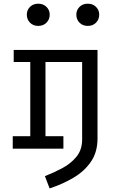

<svg xmlns="http://www.w3.org/2000/svg" viewBox="-20 -813 655 1050"><path d="M189.2 -792.8Q216.4 -792.8 234.1 -775.4Q251.8 -757.9 251.8 -732.8Q251.8 -706.7 234.1 -689Q216.4 -671.3 189.2 -671.3Q161.5 -671.3 144.1 -689Q126.7 -706.7 126.7 -732.8Q126.7 -757.9 144.1 -775.4Q161.5 -792.8 189.2 -792.8ZM460 -792.8Q487.7 -792.8 505.1 -775.4Q522.6 -757.9 522.6 -732.8Q522.6 -706.7 505.1 -689Q487.7 -671.3 460 -671.3Q432.3 -671.3 414.9 -689Q397.4 -706.7 397.4 -732.8Q397.4 -757.9 414.9 -775.4Q432.3 -792.8 460 -792.8ZM513.3 -540V-55.9Q513.3 18.5 477.7 70.8Q442.1 123.1 382.6 158.5Q323.1 193.8 251.3 217.4L225.6 150.3Q274.4 131.3 321.3 106.2Q368.2 81 398.7 43.3Q429.2 5.6 429.2 -50.8V-473.8H228.7V-68.2H326.7V0H49.7V-68.2H145.6V-473.8H54.9V-540Z"/></svg>

Font: FiraCode Nerd Font Mono
Style: Regular
Weight: 400
Monospace: yes
Designer: Carrois Corporate, Edenspiekermann AG, Nikita Prokopov
Foundry: Carrois Corporate, Edenspiekermann AG, Nikita Prokopov
Version: Version 6.002;Nerd Fonts 3.4.0